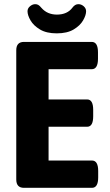

<svg xmlns="http://www.w3.org/2000/svg" viewBox="-20 -901 526 921"><path d="M95 0Q58 0 58 -40V-660Q58 -700 95 -700H420Q450 -700 450 -650V-619Q450 -569 420 -569H213V-424H398Q427 -424 427 -374V-343Q427 -293 398 -293H213V-131H421Q451 -131 451 -81V-50Q451 0 421 0ZM252 -741Q203 -741 172 -759.5Q141 -778 126.5 -803Q112 -828 112 -847Q112 -861 124 -871Q136 -881 149 -881Q157 -881 163.5 -877.5Q170 -874 179 -863Q207 -831 253 -831Q303 -831 328 -865Q340 -881 356 -881Q370 -881 381.5 -871Q393 -861 393 -847Q393 -828 378.5 -803Q364 -778 333 -759.5Q302 -741 252 -741Z"/></svg>

Font: Asap Semi Condensed
Style: Bold
Weight: 700
Width: 4
Designer: Pablo Cosgaya
Foundry: Omnibus-Type
Version: Version 3.001; ttfautohint (v1.8.4.7-5d5b)